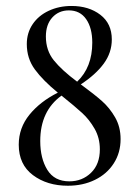

<svg xmlns="http://www.w3.org/2000/svg" viewBox="-20 -602 459 634"><path d="M378.2 -142.7Q378.2 -97.6 355.6 -62.5Q333.1 -27.4 293.5 -8.1Q254 11.3 204 11.3Q135.5 11.3 88.7 -23.8Q41.9 -58.9 41.9 -124.2Q41.9 -179.8 77.4 -223.4Q112.9 -266.9 171 -296Q121.8 -336.3 95.2 -372.6Q68.5 -408.9 68.5 -456.5Q68.5 -493.5 87.9 -522.2Q107.3 -550.8 141.1 -566.5Q175 -582.3 216.1 -582.3Q273.4 -582.3 311.3 -553.2Q349.2 -524.2 349.2 -471.8Q349.2 -428.2 322.6 -391.9Q296 -355.6 246.8 -323.4Q291.9 -290.3 316.9 -268.1Q341.9 -246 360.1 -214.5Q378.2 -183.1 378.2 -142.7ZM131.5 -481.5Q131.5 -435.5 157.7 -402.8Q183.9 -370.2 234.7 -332.3Q284.7 -379.8 284.7 -461.3Q284.7 -509.7 264.5 -538.7Q244.4 -567.7 207.3 -567.7Q174.2 -567.7 152.8 -544.4Q131.5 -521 131.5 -481.5ZM309.7 -108.9Q309.7 -146.8 292.3 -177Q275 -207.3 251.2 -229Q227.4 -250.8 183.1 -286.3Q112.9 -235.5 112.9 -136.3Q112.9 -79 136.3 -41.1Q159.7 -3.2 208.9 -3.2Q251.6 -3.2 280.6 -31.5Q309.7 -59.7 309.7 -108.9Z"/></svg>

Font: Playfair Display
Style: Regular
Weight: 400
Designer: Claus Eggers Sørensen
Foundry: Claus Eggers Sørensen
Version: Version 1.005; ttfautohint (v1.2) -l 10 -r 42 -G 200 -x 21 -